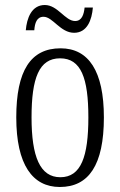

<svg xmlns="http://www.w3.org/2000/svg" viewBox="-20 -737 479 767"><path d="M276 -606C328 -606 347 -657 351 -707H318C315 -679 307 -653 280 -653C240 -653 211 -717 159 -717C106 -717 87 -664 83 -616H117C119 -645 127 -670 154 -670C191 -670 221 -606 276 -606ZM219 10C334 10 395 -77 395 -268C395 -453 334 -544 222 -544C102 -544 45 -454 45 -268C45 -79 110 10 219 10ZM221 -29C140 -29 106 -111 106 -268C106 -425 136 -504 220 -504C304 -504 333 -425 333 -268C333 -112 304 -29 221 -29Z"/></svg>

Font: Noto Serif Hebrew ExtraCondensed Light
Style: Regular
Weight: 300
Width: 2
Designer: Monotype Design Team
Foundry: Monotype Imaging Inc.
Version: Version 2.004